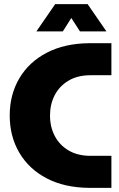

<svg xmlns="http://www.w3.org/2000/svg" viewBox="-20 -909 578 929"><path d="M412 0Q292 -1 206 -46Q120 -91 73.5 -170Q27 -249 27 -350Q27 -451 73.5 -530Q120 -609 206.5 -654Q293 -699 412 -700H519V-545H418Q356 -545 312 -519Q268 -493 245 -449Q222 -405 222 -350Q222 -295 245 -251Q268 -207 312 -181Q356 -155 418 -155H519V0ZM156 -757 247 -889H404L495 -757H367L325 -822L284 -757Z"/></svg>

Font: MuseoModerno ExtraBold
Style: Regular
Weight: 800
Designer: Pablo Cosgaya, Héctor Gatti, Marcela Romero, and the Authors of The MuseoModerno Project.
Foundry: Omnibus-Type Team
Version: Version 1.001